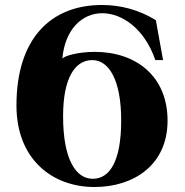

<svg xmlns="http://www.w3.org/2000/svg" viewBox="-20 -735 741 770"><path d="M652 -251C652 -431 524 -527 360 -527C292 -527 234 -510 230 -499C240 -617 309 -682 390 -682C468 -682 559 -622 603 -494H634L605 -654C537 -696 463 -715 389 -715C184 -715 46 -581 46 -312C46 -96 190 15 359 15C517 15 652 -74 652 -251ZM233 -269C233 -421 280 -494 350 -494C417 -494 466 -414 466 -252C466 -88 420 -18 352 -18C285 -18 233 -94 233 -269Z"/></svg>

Font: Sprat
Style: Bold
Weight: 700
Designer: Ethan Nakache
Foundry: Collletttivo
Version: Version 2.000;Glyphs 3.2 (3217)